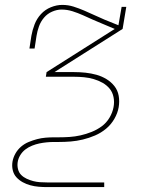

<svg xmlns="http://www.w3.org/2000/svg" viewBox="-20 -548 640 783"><path d="M405 215H172Q155 215 137.5 213.5Q120 212 103.5 207.5Q87 203 72.5 195Q58 187 47 175Q36 163 32 146Q28 129 31 111Q34 94 43 78Q52 62 66 50Q80 38 97 31Q114 24 131 19.5Q148 15 165.5 13.5Q183 12 200 12H219Q242 12 264 10.5Q286 9 308.5 4Q331 -1 353.5 -10Q376 -19 395 -33Q414 -47 426.5 -68Q439 -89 443 -111Q447 -132 443 -152Q439 -172 427 -186.5Q415 -201 398 -210.5Q381 -220 362 -225.5Q343 -231 323 -233Q303 -235 282 -235H167L170 -254L448 -430L398 -451Q378 -459 358 -468Q338 -477 318 -486Q298 -495 276 -502Q254 -509 231 -509Q212 -509 192.5 -500.5Q173 -492 159.5 -476Q146 -460 139 -440.5Q132 -421 129 -402L121 -350H100L108 -402Q112 -425 121 -448.5Q130 -472 147 -490.5Q164 -509 187.5 -518.5Q211 -528 234 -528Q258 -528 280 -521Q302 -514 323 -505Q344 -496 364.5 -486.5Q385 -477 406 -468L463 -445L476 -520H495L480 -430L202 -254H282Q306 -254 329 -251.5Q352 -249 373.5 -243Q395 -237 414 -225.5Q433 -214 446.5 -197Q460 -180 464 -157.5Q468 -135 464 -111Q460 -87 446.5 -63.5Q433 -40 412.5 -23Q392 -6 367.5 4.5Q343 15 318 21Q293 27 268.5 29Q244 31 220 31H200Q185 31 170 32.5Q155 34 140.5 37Q126 40 111 46Q96 52 83.5 61.5Q71 71 62.5 85Q54 99 52 114Q50 128 53.5 142Q57 156 66.5 165.5Q76 175 89 181Q102 187 115.5 190.5Q129 194 143 195Q157 196 172 196H405Z"/></svg>

Font: Iosevka HT Thin Extended
Style: Italic
Weight: 100
Width: 7
Italic angle: -9°
Monospace: yes
Designer: Belleve Invis
Foundry: Belleve Invis
Version: Version 32.3.0; ttfautohint (v1.8.4)